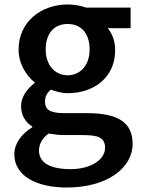

<svg xmlns="http://www.w3.org/2000/svg" viewBox="-20 -590 629 857"><path d="M278 247C458 247 572 160 572 52C572 -45 504 -85 368 -85H267C199 -85 181 -103 181 -136C181 -162 191 -176 207 -190C233 -180 259 -174 282 -174C400 -174 494 -245 494 -366C494 -406 481 -440 461 -464H563V-556H364C343 -564 314 -570 282 -570C165 -570 63 -494 63 -369C63 -305 97 -253 135 -222V-220C103 -195 74 -159 74 -117C74 -73 95 -44 124 -25V-22C73 10 44 52 44 99C44 196 144 247 278 247ZM154 82C154 55 167 28 197 6C221 10 245 13 269 13H352C418 13 449 24 449 70C449 121 388 165 295 165C205 165 154 137 154 82ZM184 -369C184 -445 225 -483 282 -483C339 -483 380 -445 380 -369C380 -296 336 -254 282 -254C228 -254 184 -296 184 -369Z"/></svg>

Font: Bithumb Trading Sans Semibold
Style: Regular
Weight: 600
Designer: Ham Hyungwon
Foundry: Bithumb
Version: Version 0.500;FEAKit 1.0